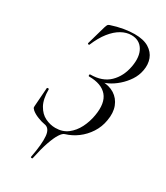

<svg xmlns="http://www.w3.org/2000/svg" viewBox="-204 -722 867 1003"><g transform="rotate(30 229.0 -220.5)"><path d="M164.6 191.4Q163.6 195.4 158 194.4Q152.4 193.4 153.4 189.4Q170 103.6 165.6 57.5Q161.2 11.4 128 7Q110.6 4.4 86.2 -5.2Q61.8 -14.8 47 -27.4Q40.2 -34 38.1 -37.3Q36 -40.6 37 -50.6L45 -161.2Q45.2 -164.6 51.1 -164.9Q57 -165.2 57 -161.2Q56.8 -102.2 76.1 -67.8Q95.4 -33.4 125.6 -18.7Q155.8 -4 187 -4Q230.6 -4 260.7 -27.1Q290.8 -50.2 309.4 -86.9Q328 -123.6 335 -165.4Q349 -245.4 315.2 -285.2Q281.4 -325 206 -325Q202 -325 202 -331Q202 -337 206 -337Q278.4 -337 320.1 -377.2Q361.8 -417.4 373.8 -483.2Q385.2 -547.2 361.9 -585.1Q338.6 -623 290.4 -623Q260.2 -623 230.3 -606.2Q200.4 -589.4 173.4 -555.6Q146.4 -521.8 124.8 -470Q123.8 -466.8 118.8 -468.3Q113.8 -469.8 114.8 -474L147 -587.2Q151.8 -601.2 154.2 -604.7Q156.6 -608.2 164 -611.2Q203 -624.2 238.3 -630.1Q273.6 -636 301.6 -636Q356.4 -636 388.2 -616.4Q420 -596.8 431.7 -565.2Q443.4 -533.6 436.4 -496Q430.4 -461.8 411.1 -432.7Q391.8 -403.6 365.6 -380.7Q339.4 -357.8 311.5 -344.4Q283.6 -331 261.2 -329L274.8 -337Q320.4 -337 352.3 -316.9Q384.2 -296.8 398.3 -260.2Q412.4 -223.6 403.4 -174.4Q396.4 -131.8 373.3 -96.3Q350.2 -60.8 317.6 -36.5Q285 -12.2 247.2 -1Q234.4 2.4 220.3 24.4Q206.2 46.4 191.9 87.7Q177.6 129 164.6 191.4Z"/></g></svg>

Font: Cormorant Infant Light
Style: Italic
Weight: 300
Italic angle: -10°
Designer: Christian Thalmann (Catharsis Fonts)
Foundry: Catharsis Fonts
Version: Version 4.001